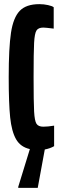

<svg xmlns="http://www.w3.org/2000/svg" viewBox="-20 -716 295 926"><path d="M241 -11Q222 0 196 5L162 190H68V185L124 3Q79 -7 57.5 -44.5Q36 -82 29 -150Q22 -218 22 -344Q22 -485 33 -558Q44 -631 75 -663.5Q106 -696 170 -696Q191 -696 211.5 -691.5Q232 -687 239 -681V-578Q199 -583 189 -583Q165 -583 156 -569Q147 -555 144.5 -510Q142 -465 142 -344Q142 -223 144.5 -178Q147 -133 156 -119Q165 -105 189 -105Q211 -105 241 -110Z"/></svg>

Font: Saira Ultra Condensed ExtraBold
Style: Regular
Weight: 800
Width: 1
Designer: Hector Gatti with collaboration of the Omnibus-Type team
Foundry: Omnibus-Type
Version: Version 1.001; ttfautohint (v1.8)